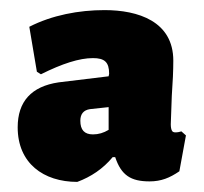

<svg xmlns="http://www.w3.org/2000/svg" viewBox="-20 -675 404 380"><path d="M187 -655C136 -655 83 -645 38 -622L53 -533L61 -528C103 -549 137 -560 164 -560C187 -560 196 -552 196 -529L195 -524L96 -512C42 -504 15 -474 15 -423C15 -352 66 -315 133 -315C160 -325 184 -341 203 -364H208C220 -328 239 -316 276 -316C299 -316 316 -323 335 -336L348 -407L339 -415C336 -414 332 -413 327 -413C324 -413 321 -414 320 -417C319 -419 318 -423 318 -429L320 -485C322 -513 323 -536 323 -555C323 -633 253 -655 187 -655ZM158 -459 195 -463V-418C185 -412 175 -409 164 -409C147 -409 139 -418 139 -436C139 -449 145 -457 158 -459Z"/></svg>

Font: Luna Sans Black
Style: Regular
Weight: 900
Designer: Juan Pablo del Peral
Foundry: Huerta Tipografica
Version: Version 2.001; ttfautohint (v1.5)